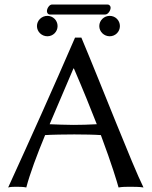

<svg xmlns="http://www.w3.org/2000/svg" viewBox="-20 -824 669 847"><path d="M179 -228C204 -230 274 -231 308 -231C346 -231 401 -230 425 -228C474 -97 497 -19 503 3C520 0 536 0 553 0C570 0 596 0 613 3C563 -98 431 -439 339 -658H311C215 -436 117 -218 16 3C28 0 40 0 51 0C62 0 84 0 96 3C112 -58 143 -141 179 -228ZM407 -276C374 -274 333 -273 303 -273C274 -273 221 -275 199 -276L304 -522H306C347 -427 380 -345 407 -276ZM444 -760C457 -760 468 -778 468 -790C468 -796 464 -804 454 -804H209C198 -804 187 -787 187 -775C187 -768 191 -760 200 -760ZM143 -709C143 -684 164 -664 189 -664C214 -664 234 -684 234 -709C234 -734 214 -754 189 -754C164 -754 143 -734 143 -709ZM418 -709C418 -684 439 -664 464 -664C489 -664 509 -684 509 -709C509 -734 489 -754 464 -754C439 -754 418 -734 418 -709Z"/></svg>

Font: Libertinus Sans
Style: Regular
Weight: 400
Designer: Philipp H. Poll, Khaled Hosny
Foundry: Caleb Maclennan
Version: Version 7.050;RELEASE